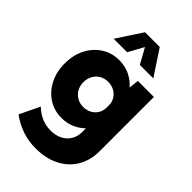

<svg xmlns="http://www.w3.org/2000/svg" viewBox="-287 -833 1187 1187"><g transform="rotate(45 306.5 -239.0)"><path d="M251.5 7.8Q186.5 7.8 135.7 -25.1Q85 -58.1 55.9 -115.2Q26.9 -172.4 26.9 -245.1Q26.9 -318.4 55.9 -375.2Q85 -432.1 135.7 -465.1Q186.5 -498 251.5 -498Q301.8 -498 343.8 -478.3Q385.7 -458.5 416 -422.9L423.3 -488.3H563.5V-13.7Q563.5 66.4 527.1 127Q490.7 187.5 424.8 220.7Q358.9 253.9 270.5 253.9Q149.4 253.9 47.9 179.7L111.3 48.3Q175.8 110.4 258.8 110.4Q301.8 110.4 334.2 94Q366.7 77.6 385 47.9Q403.3 18.1 403.3 -20.5V-54.2Q374 -24.9 335.4 -8.5Q296.9 7.8 251.5 7.8ZM297.4 -135.3Q327.1 -135.3 351.1 -147.9Q375 -160.6 389.2 -183.6Q403.3 -206.5 403.3 -235.4V-255.9Q403.3 -284.7 388.9 -307.1Q374.5 -329.6 350.6 -342.3Q326.7 -355 297.4 -355Q267.1 -355 242.7 -340.8Q218.3 -326.7 204.3 -301.8Q190.4 -276.9 190.4 -245.1Q190.4 -213.4 204.3 -188.5Q218.3 -163.6 242.7 -149.4Q267.1 -135.3 297.4 -135.3ZM479.5 -566.9H361.8L306.2 -667.5L251 -566.9H133.3L241.7 -732.4H370.6Z"/></g></svg>

Font: Kumbh Sans ExtraBold
Style: Regular
Weight: 800
Version: Version 1.005